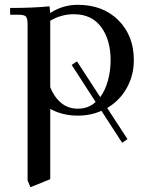

<svg xmlns="http://www.w3.org/2000/svg" viewBox="-20 -472 612 795"><path d="M22 -411.1V-439Q115.2 -439 185.1 -445.8L188 -418Q239.7 -452.1 301.8 -452.1Q406.2 -452.1 470.2 -388.2Q534.2 -324.2 534.2 -223.1Q534.2 -160.2 504.9 -107.7Q475.6 -55.2 423.8 -24.9L507.8 104L485.8 119.1L399.9 -13.2Q356 6.8 301.8 6.8Q239.3 6.8 188 -21V270L106 303.2L94.2 274.9V-371.1Q94.2 -396 87.2 -403.6Q80.1 -411.1 55.2 -411.1ZM188 -110.8Q204.1 -70.3 232.9 -46.1Q261.7 -22 301.8 -22Q346.7 -22 376 -49.8L276.9 -203.1L298.8 -217.8L395 -69.8Q416 -98.1 427 -138.9Q438 -179.7 438 -223.1Q438 -306.6 398.9 -359.9Q359.9 -413.1 286.1 -413.1Q233.4 -413.1 188 -386.2Z"/></svg>

Font: Dihjauti S
Style: Bold
Weight: 700
Designer: T. Christopher White
Version: Version 3.0.0